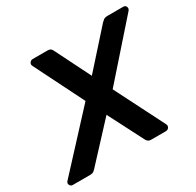

<svg xmlns="http://www.w3.org/2000/svg" viewBox="-193 -870 1063 1041"><g transform="rotate(-30 338.0 -350.0)"><path d="M-22 0Q-34 0 -39.5 -11.5Q-45 -23 -36 -33L266 -360L112 -668Q106 -679 112.5 -689.5Q119 -700 132 -700H222Q240 -700 246 -693Q252 -686 254 -681L364 -461L561 -681Q566 -686 574.5 -693Q583 -700 601 -700H699Q712 -700 716.5 -688.5Q721 -677 713 -667L425 -341L582 -31Q587 -20 580.5 -10Q574 0 560 0H471Q455 0 448.5 -7Q442 -14 440 -18L327 -238L123 -18Q120 -14 111.5 -7Q103 0 86 0Z"/></g></svg>

Font: Rubik Medium
Style: Italic
Weight: 500
Italic angle: -12°
Designer: Hubert and Fischer
Foundry: Hubert and Fischer
Version: Version 2.300;gftools[0.9.30]